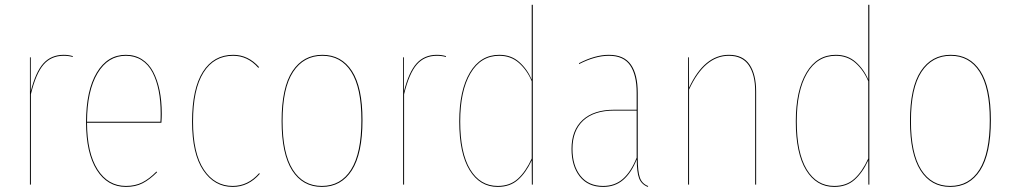

<svg xmlns="http://www.w3.org/2000/svg" viewBox="-20 -750 4109 780"><path d="M238.8 -527.3Q257.8 -527.3 275.9 -522L275.4 -518.6Q258.3 -523.4 238.8 -523.4Q188 -523.4 157 -487.5Q126 -451.7 105.5 -367.2V0H101.6V-517.1H105V-378.9Q125 -458 156.5 -492.7Q188 -527.3 238.8 -527.3Z M637.2 -287.6Q637.2 -272 635.7 -251.5H333.5Q334 -128.4 376.5 -61.5Q418.9 5.4 491.7 5.4Q529.3 5.4 557.9 -9Q586.4 -23.4 615.7 -53.2L618.2 -50.3Q587.9 -20 559.1 -5.4Q530.3 9.3 491.7 9.3Q416.5 9.3 373 -59.6Q329.6 -128.4 329.6 -253.4Q329.6 -382.3 373 -454.8Q416.5 -527.3 491.2 -527.3Q528.3 -527.3 556.6 -509.3Q585 -491.2 602.3 -458.5Q619.6 -425.8 628.4 -382.8Q637.2 -339.8 637.2 -287.6ZM631.8 -255.4Q632.8 -268.1 632.8 -288.6Q632.8 -339.8 624.5 -381.8Q616.2 -423.8 599.4 -456.1Q582.5 -488.3 554.9 -505.9Q527.3 -523.4 491.2 -523.4Q418.9 -523.4 376.5 -452.6Q334 -381.8 333.5 -255.4Z M927.2 -527.3Q988.3 -527.3 1032.7 -477.1L1029.3 -474.6Q986.3 -523.4 927.2 -523.4Q849.6 -523.4 806.9 -455.6Q764.2 -387.7 764.2 -255.9Q764.2 -127 808.3 -60.8Q852.5 5.4 925.3 5.4Q987.3 5.4 1032.7 -46.4L1035.6 -43.9Q989.3 9.3 925.3 9.3Q851.1 9.3 805.7 -58.1Q760.3 -125.5 760.3 -255.9Q760.3 -389.2 804.2 -458.3Q848.1 -527.3 927.2 -527.3Z M1452.6 -262.2Q1452.6 -125.5 1409.4 -58.1Q1366.2 9.3 1287.6 9.3Q1209.5 9.3 1166.7 -57.9Q1124 -125 1124 -258.3Q1124 -394.5 1168 -460.9Q1211.9 -527.3 1289.6 -527.3Q1367.2 -527.3 1409.9 -461.4Q1452.6 -395.5 1452.6 -262.2ZM1127.9 -258.3Q1127.9 -126.5 1169.7 -60.5Q1211.4 5.4 1287.6 5.4Q1364.3 5.4 1406.2 -61Q1448.2 -127.4 1448.2 -262.2Q1448.2 -393.6 1406.7 -458.5Q1365.2 -523.4 1289.6 -523.4Q1213.9 -523.4 1170.9 -458Q1127.9 -392.6 1127.9 -258.3Z M1754.9 -527.3Q1773.9 -527.3 1792 -522L1791.5 -518.6Q1774.4 -523.4 1754.9 -523.4Q1704.1 -523.4 1673.1 -487.5Q1642.1 -451.7 1621.6 -367.2V0H1617.7V-517.1H1621.1V-378.9Q1641.1 -458 1672.6 -492.7Q1704.1 -527.3 1754.9 -527.3Z M2140.1 -730.5H2144.5V0H2140.6L2140.1 -98.6Q2116.7 -47.9 2084.2 -19.3Q2051.8 9.3 2002 9.3Q1929.2 9.3 1887.5 -59.1Q1845.7 -127.4 1845.7 -256.8Q1845.7 -382.3 1888.7 -454.8Q1931.6 -527.3 2008.3 -527.3Q2056.2 -527.3 2089.1 -498.3Q2122.1 -469.2 2140.1 -426.8ZM2002 5.4Q2051.8 5.4 2083.7 -23.7Q2115.7 -52.7 2140.1 -106V-419.9Q2121.6 -464.4 2088.6 -493.9Q2055.7 -523.4 2008.3 -523.4Q1933.1 -523.4 1891.4 -452.1Q1849.6 -380.9 1849.6 -256.8Q1849.6 -128.9 1890.1 -61.8Q1930.7 5.4 2002 5.4Z M2570.8 -108.4Q2570.8 -53.2 2579.6 -28.3Q2588.4 -3.4 2613.3 5.9L2611.8 9.3Q2585.9 -1 2576.4 -25.4Q2566.9 -49.8 2566.9 -102.5Q2544.4 -46.9 2511.2 -18.8Q2478 9.3 2430.2 9.3Q2368.7 9.3 2335.2 -33.2Q2301.8 -75.7 2301.8 -145Q2301.8 -221.2 2346.9 -262.7Q2392.1 -304.2 2475.1 -304.2H2566.4V-372.6Q2566.4 -445.8 2539.8 -484.6Q2513.2 -523.4 2453.6 -523.4Q2398.4 -523.4 2332.5 -489.7L2332 -493.2Q2397.5 -527.3 2453.6 -527.3Q2515.1 -527.3 2543 -487.5Q2570.8 -447.8 2570.8 -372.6ZM2430.2 5.4Q2478 5.4 2510.7 -23.4Q2543.5 -52.2 2566.4 -109.4V-300.8H2475.6Q2393.6 -300.8 2349.6 -260.3Q2305.7 -219.7 2305.7 -145Q2305.7 -77.1 2338.1 -35.9Q2370.6 5.4 2430.2 5.4Z M2941.4 -527.3Q2998 -527.3 3024.9 -487.8Q3051.8 -448.2 3051.8 -377.9V0H3047.9V-377.9Q3047.9 -446.8 3021.7 -485.1Q2995.6 -523.4 2940.9 -523.4Q2842.3 -523.4 2779.3 -386.2V0H2775.4V-517.1H2778.8L2779.3 -393.6Q2841.3 -527.3 2941.4 -527.3Z M3507.3 -730.5H3511.7V0H3507.8L3507.3 -98.6Q3483.9 -47.9 3451.4 -19.3Q3418.9 9.3 3369.1 9.3Q3296.4 9.3 3254.6 -59.1Q3212.9 -127.4 3212.9 -256.8Q3212.9 -382.3 3255.9 -454.8Q3298.8 -527.3 3375.5 -527.3Q3423.3 -527.3 3456.3 -498.3Q3489.3 -469.2 3507.3 -426.8ZM3369.1 5.4Q3418.9 5.4 3450.9 -23.7Q3482.9 -52.7 3507.3 -106V-419.9Q3488.8 -464.4 3455.8 -493.9Q3422.9 -523.4 3375.5 -523.4Q3300.3 -523.4 3258.5 -452.1Q3216.8 -380.9 3216.8 -256.8Q3216.8 -128.9 3257.3 -61.8Q3297.9 5.4 3369.1 5.4Z M4005.4 -262.2Q4005.4 -125.5 3962.2 -58.1Q3918.9 9.3 3840.3 9.3Q3762.2 9.3 3719.5 -57.9Q3676.8 -125 3676.8 -258.3Q3676.8 -394.5 3720.7 -460.9Q3764.6 -527.3 3842.3 -527.3Q3919.9 -527.3 3962.6 -461.4Q4005.4 -395.5 4005.4 -262.2ZM3680.7 -258.3Q3680.7 -126.5 3722.4 -60.5Q3764.2 5.4 3840.3 5.4Q3917 5.4 3959 -61Q4001 -127.4 4001 -262.2Q4001 -393.6 3959.5 -458.5Q3918 -523.4 3842.3 -523.4Q3766.6 -523.4 3723.6 -458Q3680.7 -392.6 3680.7 -258.3Z"/></svg>

Font: Fira Sans Compressed Four
Style: Regular
Weight: 100
Width: 1
Designer: Carrois Corporate & Edenspiekermann AG
Foundry: Carrois Corporate GbR & Edenspiekermann AG
Version: Version 4.203;PS 004.203;hotconv 1.0.88;makeotf.lib2.5.64775